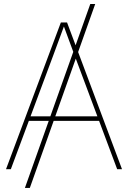

<svg xmlns="http://www.w3.org/2000/svg" viewBox="-20 -839 635 952"><path d="M127.9 92.8H103.5L427.7 -819.3H452.1ZM281.7 -727.5H312.5L585 0H561L350.1 -563.5Q330.6 -616.7 321 -642.3Q311.5 -668 292.5 -719.7H301.3Q272.5 -641.6 243.7 -563.5L33.7 0H9.8ZM117.7 -262.2H477.1V-239.7H117.7Z"/></svg>

Font: Intratopia Thin
Style: Regular
Weight: 100
Designer: Rasmus Andersson
Foundry: rsms
Version: Version 3.000;Glyphs 3.2.3 (3260)